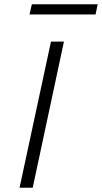

<svg xmlns="http://www.w3.org/2000/svg" viewBox="-20 -884 480 904"><path d="M72 0 220 -688H281L134 0ZM119 -816 130 -864H440L430 -816Z"/></svg>

Font: Saira Expanded Light
Style: Italic
Weight: 300
Width: 7
Italic angle: -12°
Designer: Hector Gatti with collaboration of the Omnibus-Type team
Foundry: Omnibus-Type
Version: Version 1.101